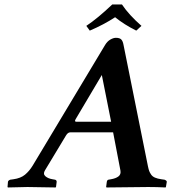

<svg xmlns="http://www.w3.org/2000/svg" viewBox="-20 -825 759 847"><path d="M315.9 -288.1H470.2L429.2 -494.1L314 -299.8Q307.1 -288.1 315.9 -288.1ZM632.8 -90.8Q635.7 -77.1 638.2 -70.6Q640.6 -64 646.5 -55.2Q652.3 -46.4 663.6 -41.5Q674.8 -36.6 691.9 -34.2L706.1 -32.2Q715.8 -28.3 715.8 -22.9L711.9 0L710 2Q672.9 0 633.8 0L450.2 2L448.2 0L451.2 -22.9Q452.6 -30.8 458 -32.2L469.2 -34.2Q490.2 -37.6 502.4 -46.6Q514.6 -55.7 511.2 -73.2L479 -241.2H290Q279.3 -241.2 271 -227.1L178.2 -73.2Q168.9 -57.6 180.2 -47.6Q191.4 -37.6 211.9 -34.2L223.1 -32.2Q230 -30.3 230 -22.9L227.1 0L225.1 2Q137.2 0 101.1 0L15.1 2L13.2 0L15.1 -22.9Q16.1 -28.8 24.9 -32.2L39.1 -34.2Q71.3 -38.6 90.3 -54.4Q109.4 -70.3 124 -94.2L443.8 -627Q453.6 -643.1 467 -650.6Q480.5 -658.2 491.2 -658.2Q507.8 -658.2 514.9 -650.9Q522 -643.6 524.9 -627ZM518.1 -805.2Q548.3 -759.8 604 -710.9L581.1 -689.9Q527.3 -716.8 487.8 -749Q438 -716.3 376 -689.9L360.8 -710.9Q409.7 -743.2 475.1 -805.2Z"/></svg>

Font: Linux Libertine
Style: Bold Italic
Weight: 700
Italic angle: -11.5°
Designer: Philipp H. Poll
Foundry: Philipp H. Poll
Version: Version 4.0.5